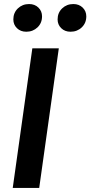

<svg xmlns="http://www.w3.org/2000/svg" viewBox="-20 -930 447 950"><path d="M174 0H43L140 -691H271ZM46 -834Q46 -867 68.5 -888.5Q91 -910 124 -910Q152 -910 170 -892.5Q188 -875 188 -849Q188 -816 165.5 -794.5Q143 -773 110 -773Q82 -773 64 -790.5Q46 -808 46 -834ZM265 -834Q265 -867 287.5 -888.5Q310 -910 343 -910Q371 -910 389 -892.5Q407 -875 407 -849Q407 -816 384.5 -794.5Q362 -773 329 -773Q301 -773 283 -790.5Q265 -808 265 -834Z"/></svg>

Font: FiraGO Medium
Style: Italic
Weight: 500
Italic angle: -8°
Designer: bBox Type GmbH
Foundry: bBox Type GmbH
Version: Version 1.001